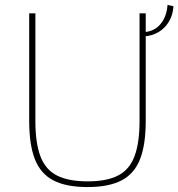

<svg xmlns="http://www.w3.org/2000/svg" viewBox="-20 -744 721 776"><path d="M569 -690V-255Q569 -159 546 -100.5Q523 -42 471.5 -15Q420 12 334 12Q247 12 195.5 -15Q144 -42 121 -100.5Q98 -159 98 -255V-690H123V-255Q123 -166 143.5 -112Q164 -58 210.5 -34.5Q257 -11 334 -11Q411 -11 457 -34.5Q503 -58 523.5 -112Q544 -166 544 -255V-690ZM563 -597 559 -614Q603 -616 628.5 -646.5Q654 -677 657 -724L681 -719Q679 -684 663 -657Q647 -630 621 -614.5Q595 -599 563 -597Z"/></svg>

Font: Exo 2 Thin
Style: Regular
Weight: 250
Designer: Natanael Gama
Foundry: Natanael Gama
Version: Version 2.010